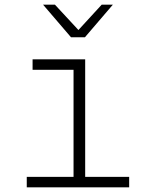

<svg xmlns="http://www.w3.org/2000/svg" viewBox="-20 -805 640 825"><path d="M95 0V-45H296V-505H120V-550H346V-45H535V0ZM285 -645 165 -785H216L317 -676L417 -785H465L345 -645Z"/></svg>

Font: JetBrains Mono NL Thin
Style: Regular
Weight: 100
Monospace: yes
Designer: Philipp Nurullin, Konstantin Bulenkov
Foundry: JetBrains
Version: Version 2.305; ttfautohint (v1.8.4.7-5d5b)